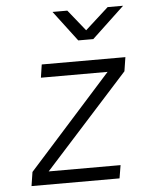

<svg xmlns="http://www.w3.org/2000/svg" viewBox="-55 -831 709 878"><g transform="rotate(-5 300.0 -392.5)"><path d="M54 0 64 -64 446 -490H140L149 -550H533L523 -486L138 -60H468L458 0ZM325 -645 219 -785H287L365 -688L472 -785H543L394 -645Z"/></g></svg>

Font: JetBrains Mono NL ExtraLight
Style: Italic
Weight: 200
Italic angle: -9°
Monospace: yes
Designer: Philipp Nurullin, Konstantin Bulenkov
Foundry: JetBrains
Version: Version 2.305; ttfautohint (v1.8.4.7-5d5b)